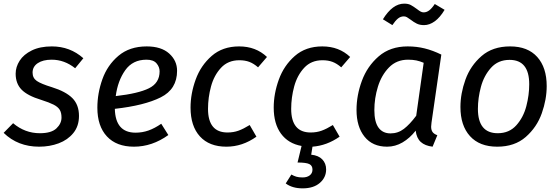

<svg xmlns="http://www.w3.org/2000/svg" viewBox="-22 -794 3076 1055"><path d="M436 -474 391 -419Q332 -466 262 -466Q214 -466 185.5 -447Q157 -428 157 -395Q157 -365 180.5 -349Q204 -333 263 -315Q340 -291 376 -254.5Q412 -218 412 -157Q412 -101 381 -63Q350 -25 300.5 -6.5Q251 12 193 12Q76 12 -2 -64L50 -117Q115 -62 197 -62Q260 -62 288 -88.5Q316 -115 316 -148Q316 -175 306 -191Q296 -207 272.5 -219Q249 -231 205 -245Q129 -268 96.5 -301.5Q64 -335 64 -389Q64 -426 86 -460.5Q108 -495 153 -517Q198 -539 263 -539Q363 -539 436 -474Z M609 -196Q612 -65 723 -65Q760 -65 794 -77Q828 -89 864 -114L903 -52Q814 12 714 12Q618 12 565.5 -44.5Q513 -101 513 -202Q513 -281 540.5 -358.5Q568 -436 629 -487.5Q690 -539 784 -539Q864 -539 907.5 -500Q951 -461 951 -405Q951 -304 861 -259Q771 -214 609 -196ZM855 -402Q855 -426 838 -446Q821 -466 783 -466Q707 -466 666 -408Q625 -350 614 -266Q738 -280 796.5 -309Q855 -338 855 -402Z M1445 -481 1396 -424Q1372 -445 1348 -454Q1324 -463 1293 -463Q1231 -463 1192.5 -421.5Q1154 -380 1137.5 -319Q1121 -258 1121 -196Q1121 -66 1228 -66Q1261 -66 1288.5 -76Q1316 -86 1350 -107L1387 -43Q1310 12 1222 12Q1128 12 1076.5 -44.5Q1025 -101 1025 -203Q1025 -279 1053 -356.5Q1081 -434 1141 -486.5Q1201 -539 1292 -539Q1384 -539 1445 -481Z M1578 -196Q1578 -66 1685 -66Q1718 -66 1745.5 -76Q1773 -86 1807 -107L1844 -43Q1774 6 1695 12L1688 56Q1728 60 1749 82Q1770 104 1770 137Q1770 181 1735.5 211Q1701 241 1641 241Q1584 241 1548 214L1579 165Q1593 173 1606.5 177Q1620 181 1641 181Q1665 181 1680 169.5Q1695 158 1695 138Q1695 116 1677.5 107.5Q1660 99 1613 99L1635 8Q1562 -5 1522 -59.5Q1482 -114 1482 -203Q1482 -279 1510 -356.5Q1538 -434 1598 -486.5Q1658 -539 1749 -539Q1841 -539 1902 -481L1853 -424Q1829 -445 1805 -454Q1781 -463 1750 -463Q1688 -463 1649.5 -421.5Q1611 -380 1594.5 -319Q1578 -258 1578 -196Z M2403 -494 2349 -120Q2347 -104 2347 -98Q2347 -80 2354.5 -69Q2362 -58 2381 -51L2355 12Q2313 7 2290 -14Q2267 -35 2262 -76Q2230 -35 2190 -11.5Q2150 12 2105 12Q2025 12 1981 -43Q1937 -98 1937 -190Q1937 -270 1966.5 -350Q1996 -430 2059 -484.5Q2122 -539 2218 -539Q2267 -539 2311.5 -528Q2356 -517 2403 -494ZM2035 -189Q2035 -124 2058 -92.5Q2081 -61 2124 -61Q2165 -61 2197.5 -86Q2230 -111 2265 -158L2306 -449Q2285 -458 2265.5 -462Q2246 -466 2220 -466Q2157 -466 2115.5 -423.5Q2074 -381 2054.5 -317.5Q2035 -254 2035 -189ZM2234 -686Q2222 -695 2214 -699.5Q2206 -704 2197 -704Q2179 -704 2164.5 -692Q2150 -680 2134 -656L2082 -688Q2135 -774 2199 -774Q2221 -774 2235 -766.5Q2249 -759 2268 -745Q2281 -735 2289 -730.5Q2297 -726 2306 -726Q2322 -726 2336.5 -737Q2351 -748 2367 -772L2421 -740Q2396 -698 2367 -677Q2338 -656 2308 -656Q2285 -656 2268.5 -664Q2252 -672 2234 -686Z M2508 -206Q2508 -280 2535.5 -356.5Q2563 -433 2624 -486Q2685 -539 2781 -539Q2878 -539 2930 -481Q2982 -423 2982 -321Q2982 -248 2955 -171.5Q2928 -95 2867 -41.5Q2806 12 2710 12Q2613 12 2560.5 -46Q2508 -104 2508 -206ZM2886 -331Q2886 -465 2778 -465Q2715 -465 2676 -421.5Q2637 -378 2620.5 -316.5Q2604 -255 2604 -196Q2604 -62 2713 -62Q2776 -62 2815 -105.5Q2854 -149 2870 -210.5Q2886 -272 2886 -331Z"/></svg>

Font: FiraGO
Style: Italic
Weight: 400
Italic angle: -8°
Designer: bBox Type GmbH
Foundry: bBox Type GmbH
Version: Version 1.001